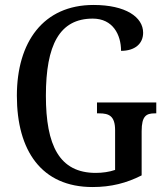

<svg xmlns="http://www.w3.org/2000/svg" viewBox="-20 -744 673 774"><path d="M353 10C428 10 490 -6 551 -37V-215C551 -277 570 -287 604 -287H610V-331H371V-287H380C419 -287 444 -277 444 -219V-59C421 -51 393 -47 366 -47C219 -47 165 -158 165 -358C165 -563 220 -669 354 -669C435 -669 468 -604 468 -539C524 -539 557 -568 557 -612C557 -675 487 -724 357 -724C154 -724 48 -574 48 -358C48 -137 147 10 353 10Z"/></svg>

Font: Noto Serif Thai Condensed Medium
Style: Regular
Weight: 500
Width: 3
Designer: Monotype Design Team
Foundry: Monotype Imaging Inc.
Version: Version 2.002